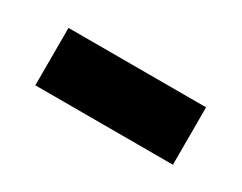

<svg xmlns="http://www.w3.org/2000/svg" viewBox="-32 -422 387 307"><g transform="rotate(30 161.0 -268.0)"><path d="M34 -215V-321H288V-215Z"/></g></svg>

Font: Noto Sans Tangsa SemiBold
Style: Regular
Weight: 600
Version: Version 1.504